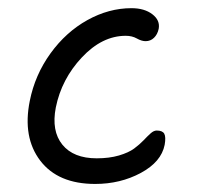

<svg xmlns="http://www.w3.org/2000/svg" viewBox="-20 -441 494 472"><path d="M213.9 11.2Q122.6 11.2 78.9 -46.1Q35.2 -103.5 53.2 -192.9Q65.9 -256.8 104 -309.6Q142.1 -362.3 194.8 -391.6Q247.6 -420.9 303.2 -420.9Q335 -420.9 354.5 -406Q374 -391.1 370.1 -370.1Q367.2 -356.4 358.6 -348.1Q350.1 -339.8 337.9 -339.8Q328.1 -339.8 316.4 -346.4Q304.7 -353 289.1 -353Q231 -353 181.2 -299.8Q131.3 -246.6 117.2 -176.8Q106 -119.1 133.3 -85.4Q160.6 -51.8 217.8 -51.8Q248.5 -51.8 272.5 -58.8Q296.4 -65.9 309.8 -75.9Q323.2 -85.9 332.8 -95.9Q342.3 -106 350.1 -113Q357.9 -120.1 365.2 -120.1Q379.4 -120.1 383.8 -112.3Q388.2 -104.5 384.8 -85Q376.5 -43 326.2 -15.9Q275.9 11.2 213.9 11.2Z"/></svg>

Font: Shantell Sans Irregular Bouncy
Style: Italic
Weight: 300
Italic angle: -11.31°
Designer: Stephen Nixon, Anya Danilova, Shantell Martin
Foundry: Arrow Type
Version: Version 1.006;[9816181b4]